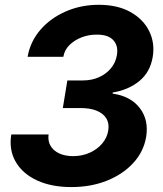

<svg xmlns="http://www.w3.org/2000/svg" viewBox="-20 -757 667 787"><path d="M272.5 9.8Q190.8 9.8 131.8 -17.5Q72.8 -44.8 44.5 -93.5Q16.2 -142.1 26.2 -205.7H179.1Q175.6 -179.2 187.3 -159.1Q199 -139 223.1 -128Q247.3 -117 279.7 -117Q316.5 -117 347.4 -130.8Q378.3 -144.5 398.8 -168.6Q419.2 -192.6 423.8 -222.5Q428.3 -251.5 415.7 -271.9Q403 -292.4 375.8 -303.4Q348.6 -314.4 308.2 -314.1H237.5L256.1 -427.3H320.5Q356.1 -427.3 385.6 -440.5Q415.1 -453.6 434.6 -477Q454.1 -500.4 459.2 -531.1Q465.7 -569.2 444.4 -592.4Q423.1 -615.5 376.6 -615Q345 -615.5 315.3 -604.2Q285.5 -592.9 264.9 -572.5Q244.3 -552.1 239.6 -524.2H93.2Q104.1 -587 145.8 -635.1Q187.5 -683.1 249.9 -710.2Q312.2 -737.3 384.6 -737.3Q461.9 -737.3 514.6 -707.8Q567.4 -678.2 591.4 -629.6Q615.4 -581.1 606.1 -524.2Q595.9 -461.8 551.6 -425.2Q507.2 -388.6 441.8 -377.7V-373.2Q515.1 -363 552.7 -314.4Q590.3 -265.7 579.1 -196.1Q569.1 -135.7 526.6 -89.3Q484.1 -42.8 418.4 -16.5Q352.7 9.8 272.5 9.8Z"/></svg>

Font: Inter Tight
Style: Italic
Weight: 400
Italic angle: -9.39999°
Designer: Rasmus Andersson
Foundry: rsms
Version: Version 3.002